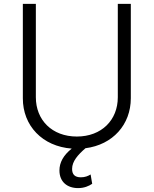

<svg xmlns="http://www.w3.org/2000/svg" viewBox="-20 -747 784 980"><path d="M581.3 -727.3V-250.4C581.3 -134.6 498.9 -50.1 372.2 -50.1C245.4 -50.1 163 -134.6 163 -250.4V-727.3H96.6V-245.7C96.2 -105.1 196.7 0.4 346.2 11.4C302.9 45.8 283.4 83.1 283.4 122.9C283.4 181.5 323.5 213.1 378.6 213.1C409.8 213.1 433.2 202.8 450.6 191.1L442.5 143.5C430 151.3 414.1 158 392.8 158C361.9 158 348 143.5 348 115.1C348 76.3 377.5 43.3 416.2 9.6C555.8 -8.2 647.7 -111.2 647.7 -245.7V-727.3Z"/></svg>

Font: TID UI Light
Style: Regular
Weight: 300
Designer: The TID Project Authors
Foundry: Bakken & Bæck
Version: Version 1.001;hotconv 1.0.109;makeotfexe 2.5.65596